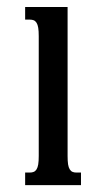

<svg xmlns="http://www.w3.org/2000/svg" viewBox="-20 -539 305 559"><path d="M176.8 -518.6V-85Q176.8 -69.8 178.2 -60.5Q179.7 -51.3 183.1 -45.9Q186.5 -40.5 191.2 -38.6Q195.8 -36.6 202.6 -36.6H215.8V0H53.2V-36.6H66.9Q73.2 -36.6 78.1 -38.6Q83 -40.5 86.4 -45.9Q89.8 -51.3 91.3 -60.5Q92.8 -69.8 92.8 -85V-433.6Q92.8 -448.7 91.3 -458Q89.8 -467.3 86.4 -472.7Q83 -478 78.1 -480Q73.2 -481.9 66.9 -481.9H53.2V-518.6Z"/></svg>

Font: Arian Grqi
Style: Regular
Weight: 400
Designer: Ruben Hakobyan (Tarumian)
Foundry: Ruben Hakobyan (Tarumian)
Version: Version 1.003